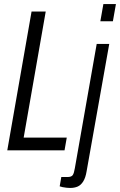

<svg xmlns="http://www.w3.org/2000/svg" viewBox="-20 -743 593 949"><path d="M16 0 136 -686H206L97 -63H310L299 0ZM476 -638 491 -723H553L538 -638ZM327 186Q320 186 309.5 185Q299 184 289.5 182Q280 180 275 178L283 132H313Q333 132 339.5 122.5Q346 113 350 88L458 -526H520L408 104Q403 135 391.5 153.5Q380 172 364 179Q348 186 327 186Z"/></svg>

Font: Archivo ExtraCondensed Light
Style: Italic
Weight: 300
Width: 2
Italic angle: -10°
Designer: Hector Gatti
Foundry: Omnibus-Type
Version: Version 2.001